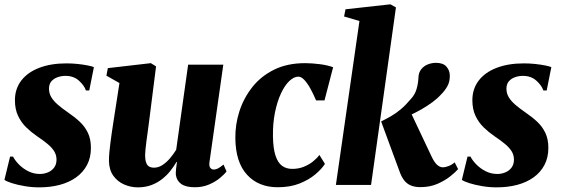

<svg xmlns="http://www.w3.org/2000/svg" viewBox="-25 -836 2538 868"><path d="M378.5 -427H363.5Q356 -449.5 332 -471.2Q308 -493 271 -493Q252 -493 234.8 -486.8Q217.5 -480.5 207 -468Q196.5 -455.5 196.5 -435Q196.5 -414 207 -396.5Q217.5 -379 237 -362.2Q256.5 -345.5 284 -326.5Q313.5 -306.5 336.2 -285Q359 -263.5 372.5 -235.2Q386 -207 386 -167.5Q386 -123 368.2 -89.8Q350.5 -56.5 319 -34Q287.5 -11.5 245 -0.2Q202.5 11 152 11Q119.5 11 86.8 5.5Q54 0 29 -8Q4 -16 -5 -23L20.5 -128H34Q42.5 -111 60.2 -92.8Q78 -74.5 102.5 -62Q127 -49.5 155.5 -49.5Q174.5 -49.5 191.8 -56.8Q209 -64 219.8 -78.5Q230.5 -93 230.5 -114.5Q230.5 -135 220.2 -151.8Q210 -168.5 190.2 -185Q170.5 -201.5 142 -220.5Q116.5 -238 93.8 -260Q71 -282 56.8 -312Q42.5 -342 42.5 -383Q42.5 -434 71 -471.5Q99.5 -509 152 -529.2Q204.5 -549.5 275.5 -549.5Q300.5 -549.5 326.5 -546.8Q352.5 -544 372.2 -540Q392 -536 399.5 -532.5Z M598 11Q566 11 536.2 -2Q506.5 -15 487.5 -41.2Q468.5 -67.5 467.5 -108Q467.5 -124.5 469.2 -145.2Q471 -166 474 -188.8Q477 -211.5 480.2 -234.8Q483.5 -258 487 -280L515 -460.5L456 -494L462.5 -528L657 -550.5L680.5 -536L649 -287Q646.5 -266 643.2 -243Q640 -220 637.2 -199Q634.5 -178 632.8 -161.5Q631 -145 631 -135.5Q631 -115.5 635 -102.8Q639 -90 647.8 -84Q656.5 -78 671.5 -78Q691.5 -78 710 -90.2Q728.5 -102.5 744.2 -121.2Q760 -140 771.5 -159L825.5 -543.5H984.5L922 -103.5Q919.5 -85.5 925.5 -77.5Q931.5 -69.5 941.5 -69.5Q950 -69.5 959.8 -74.2Q969.5 -79 985.5 -92L999 -61Q990 -48.5 970 -31.8Q950 -15 920.8 -2.2Q891.5 10.5 855.5 10.5Q814.5 10.5 794 -4.5Q773.5 -19.5 770 -45.5Q769.5 -49.5 769.8 -56Q770 -62.5 770.8 -70.5Q771.5 -78.5 772.8 -87Q774 -95.5 775 -103.5L773 -104Q761 -83.5 744.8 -63Q728.5 -42.5 707 -25.8Q685.5 -9 658.5 1Q631.5 11 598 11Z M1230.5 10.5Q1143.5 10.5 1091.8 -46Q1040 -102.5 1039 -211Q1038 -272.5 1057.2 -332.5Q1076.5 -392.5 1115.5 -442Q1154.5 -491.5 1214.2 -521Q1274 -550.5 1354 -550.5Q1383.5 -550.5 1419.8 -546Q1456 -541.5 1481 -532L1442 -382H1404Q1392 -410.5 1378.5 -435Q1365 -459.5 1351 -474.5Q1337 -489.5 1324 -489.5Q1304 -489.5 1283.2 -470Q1262.5 -450.5 1245.5 -414.2Q1228.5 -378 1218.2 -328.2Q1208 -278.5 1209 -218Q1210 -164.5 1220.5 -132.5Q1231 -100.5 1250 -86.5Q1269 -72.5 1296 -72.5Q1324.5 -72.5 1347.8 -81.8Q1371 -91 1389 -105.2Q1407 -119.5 1419 -135.5L1444 -95Q1429.5 -72.5 1400.8 -48Q1372 -23.5 1329.5 -6.5Q1287 10.5 1230.5 10.5Z M1493.5 0 1600 -741 1530.5 -761.5 1537 -794 1740 -816.5 1765 -802.5 1652.5 0ZM1875.5 10Q1849.5 10 1831.2 2Q1813 -6 1801 -22.2Q1789 -38.5 1780.5 -63L1698 -287Q1721.5 -298.5 1742.8 -310.8Q1764 -323 1786 -341.2Q1808 -359.5 1832.5 -388.5Q1851 -408.5 1858.2 -433.5Q1865.5 -458.5 1866.5 -482.5Q1867 -508 1879.5 -523.2Q1892 -538.5 1910 -545.2Q1928 -552 1945.5 -552Q1978.5 -552 1993.5 -534.5Q2008.5 -517 2008.5 -494.5Q2009 -466 1997 -445.2Q1985 -424.5 1969 -409Q1953.5 -391.5 1930.2 -374.2Q1907 -357 1879.8 -341.5Q1852.5 -326 1825.2 -313.5Q1798 -301 1773.5 -292L1823 -346.5L1927 -126.5Q1939 -101.5 1951.5 -90.5Q1964 -79.5 1977.5 -79.5Q1987 -79.5 2002.2 -85Q2017.5 -90.5 2030.5 -102L2046 -71.5Q2035.5 -59 2011.8 -39.8Q1988 -20.5 1953.5 -5.2Q1919 10 1875.5 10Z M2446.5 -427H2431.5Q2424 -449.5 2400 -471.2Q2376 -493 2339 -493Q2320 -493 2302.8 -486.8Q2285.5 -480.5 2275 -468Q2264.5 -455.5 2264.5 -435Q2264.5 -414 2275 -396.5Q2285.5 -379 2305 -362.2Q2324.5 -345.5 2352 -326.5Q2381.5 -306.5 2404.2 -285Q2427 -263.5 2440.5 -235.2Q2454 -207 2454 -167.5Q2454 -123 2436.2 -89.8Q2418.5 -56.5 2387 -34Q2355.5 -11.5 2313 -0.2Q2270.5 11 2220 11Q2187.5 11 2154.8 5.5Q2122 0 2097 -8Q2072 -16 2063 -23L2088.5 -128H2102Q2110.5 -111 2128.2 -92.8Q2146 -74.5 2170.5 -62Q2195 -49.5 2223.5 -49.5Q2242.5 -49.5 2259.8 -56.8Q2277 -64 2287.8 -78.5Q2298.5 -93 2298.5 -114.5Q2298.5 -135 2288.2 -151.8Q2278 -168.5 2258.2 -185Q2238.5 -201.5 2210 -220.5Q2184.5 -238 2161.8 -260Q2139 -282 2124.8 -312Q2110.5 -342 2110.5 -383Q2110.5 -434 2139 -471.5Q2167.5 -509 2220 -529.2Q2272.5 -549.5 2343.5 -549.5Q2368.5 -549.5 2394.5 -546.8Q2420.5 -544 2440.2 -540Q2460 -536 2467.5 -532.5Z"/></svg>

Font: Merriweather 60pt Black
Style: Italic
Weight: 900
Italic angle: -7.8°
Version: Version 2.101